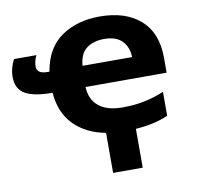

<svg xmlns="http://www.w3.org/2000/svg" viewBox="-100 -628 929 904"><g transform="rotate(-10 364.5 -176.0)"><path d="M368.7 192.4V1Q276.4 -16.1 219 -73.2Q161.6 -130.4 153.3 -228.5Q66.4 -228.5 23.7 -252.2Q-19 -275.9 -19 -335Q-19 -356.4 -12.9 -378.4Q-6.8 -400.4 2.4 -416.5H109.4Q102.1 -400.9 99.1 -388.2Q96.2 -375.5 96.2 -364.3Q96.2 -347.7 108.2 -338.4Q120.1 -329.1 147.9 -329.1H156.2Q174.8 -439.9 250 -491.9Q325.2 -543.9 433.1 -543.9Q557.1 -543.9 627.9 -481.4Q698.7 -418.9 698.7 -300.8V-228.5H311Q313.5 -168.5 353 -136Q392.6 -103.5 465.8 -103.5Q524.4 -103.5 571 -113.3Q617.7 -123 666 -142.6V-28.3Q630.9 -13.2 594 -4.9Q557.1 3.4 510.3 6.8V192.4ZM436 -436Q384.3 -436 351.6 -411.1Q318.8 -386.2 314.5 -329.1H551.3Q550.8 -375.5 522.5 -405.8Q494.1 -436 436 -436Z"/></g></svg>

Font: Lunasima
Style: Bold
Weight: 700
Designer: The DocRepair Project, Monotype Design Team
Foundry: Google
Version: Version 2.009